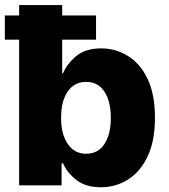

<svg xmlns="http://www.w3.org/2000/svg" viewBox="-22 -748 681 775"><path d="M385.7 7.8Q323.7 7.8 286.4 -21.5Q249 -50.8 232.4 -88.9H226.6V0H55.2V-727.5H229V-452.1H232.4Q248 -489.7 285.2 -521.2Q322.3 -552.7 386.7 -552.7Q443.8 -552.7 493.4 -522.7Q543 -492.7 573.2 -430.7Q603.5 -368.7 603.5 -272.5Q603.5 -179.7 574.2 -117.4Q544.9 -55.2 495.4 -23.7Q445.8 7.8 385.7 7.8ZM325.7 -127.4Q374 -127.4 399.7 -167Q425.3 -206.5 425.3 -272.5Q425.3 -338.4 399.7 -377.9Q374 -417.5 325.7 -417.5Q277.8 -417.5 251.2 -378.4Q224.6 -339.4 224.6 -272.5Q224.6 -206.5 251.5 -167Q278.3 -127.4 325.7 -127.4ZM-2.4 -587.9V-685.5H365.7V-587.9Z"/></svg>

Font: Inter Extra Bold
Style: Regular
Weight: 800
Designer: Rasmus Andersson
Foundry: rsms
Version: Version 4.000;git-3c8e0fc